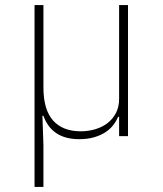

<svg xmlns="http://www.w3.org/2000/svg" viewBox="-20 -536 640 756"><path d="M116 200V-516H151V-192Q151 -104 189 -61.5Q227 -19 298 -19Q327 -19 354.5 -27Q382 -35 403 -51Q424 -67 436.5 -91Q449 -115 449 -147V-516H484V0H449V-76H445Q438 -59 425.5 -43Q413 -27 394.5 -15Q376 -3 350.5 4.5Q325 12 292 12Q184 12 151 -80H147L151 35V200Z"/></svg>

Font: IBM Plex Mono ExtLt
Style: Regular
Weight: 200
Monospace: yes
Designer: Mike Abbink, Paul van der Laan, Pieter van Rosmalen
Foundry: Bold Monday
Version: Version 2.3